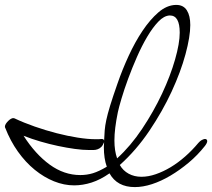

<svg xmlns="http://www.w3.org/2000/svg" viewBox="-20 -736 864 782"><path d="M394 -170Q403 -170 404 -163Q405 -187 406.5 -205.5Q408 -224 413 -247.5Q418 -271 428.5 -305.5Q439 -340 459 -397Q478 -452 504 -508.5Q530 -565 560.5 -610.5Q591 -656 625 -685.5Q659 -715 696 -716H698Q727 -716 741 -694Q755 -672 755 -634Q755 -587 735.5 -515Q716 -443 679 -363Q642 -283 588.5 -203.5Q535 -124 468 -64Q481 -41 504 -28.5Q527 -16 556 -16Q584 -16 614.5 -26.5Q645 -37 675 -55Q705 -73 734 -98.5Q763 -124 788 -154Q795 -162 801.5 -165.5Q808 -169 814 -170Q824 -170 824 -161Q824 -154 815 -142Q785 -104 748.5 -73.5Q712 -43 674 -20.5Q636 2 599 14Q562 26 529 26Q457 26 426 -30Q389 -4 353 7.5Q317 19 282 19Q241 19 200 2.5Q159 -14 121.5 -44.5Q84 -75 53 -118.5Q22 -162 1 -216Q0 -217 0 -220Q0 -226 4 -232Q8 -238 13.5 -243.5Q19 -249 24.5 -252Q30 -255 34 -255Q35 -255 36 -254.5Q37 -254 39 -254Q77 -236 121.5 -220.5Q166 -205 210.5 -193.5Q255 -182 296.5 -175.5Q338 -169 369 -169Q376 -169 382 -169Q388 -169 394 -170ZM404 -157Q399 -144 392.5 -137.5Q386 -131 377.5 -128Q369 -125 360.5 -125Q352 -125 343 -125Q317 -125 284.5 -129.5Q252 -134 216.5 -141.5Q181 -149 145 -159.5Q109 -170 76 -183Q124 -108 182.5 -65.5Q241 -23 307 -23Q334 -23 358.5 -30.5Q383 -38 415 -57Q403 -90 403 -137Q403 -142 403.5 -147Q404 -152 404 -157ZM457 -91Q512 -141 559 -211.5Q606 -282 640 -354.5Q674 -427 693 -493.5Q712 -560 712 -603Q712 -673 672 -673H671Q648 -672 625 -648Q602 -624 580 -587Q558 -550 538 -504.5Q518 -459 502 -415.5Q486 -372 475 -335Q464 -298 460 -279Q446 -211 446 -164Q446 -122 457 -91Z"/></svg>

Font: Discipuli Britannica
Style: Regular
Weight: 400
Designer: Peter Wiegel
Foundry: Peter Wiegel
Version: Version 0.001 2009